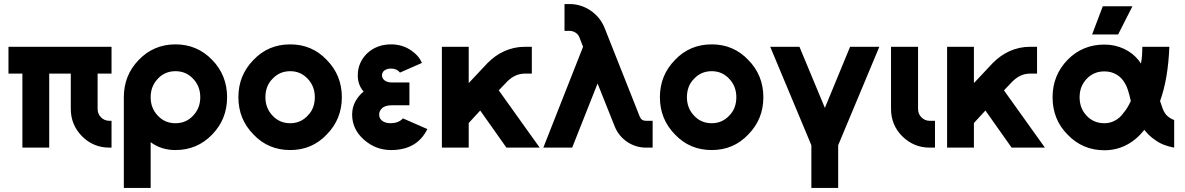

<svg xmlns="http://www.w3.org/2000/svg" viewBox="-20 -732 5875 952"><path d="M22 -500V-367H91V0H224V-367H331V-192Q331 -113 387 -56Q443 0 523 0H533V-133H523Q498 -133 481 -150Q464 -167 464 -192V-367H533V-500Z M850 -379Q903 -379 938 -341Q973 -304 973 -250Q973 -196 938 -159Q903 -121 850 -121Q797 -121 762 -159Q727 -196 727 -250Q727 -304 762 -341Q797 -379 850 -379ZM850 -512Q742 -512 668 -435Q594 -359 594 -250V200H727V-27Q779 12 850 12Q958 12 1032 -65Q1106 -141 1106 -250Q1106 -359 1032 -435Q958 -512 850 -512Z M1419 -512Q1310 -512 1237 -435Q1162 -359 1162 -250Q1162 -141 1237 -65Q1310 12 1419 12Q1527 12 1600 -65Q1675 -141 1675 -250Q1675 -359 1600 -435Q1527 -512 1419 -512ZM1419 -379Q1471 -379 1506 -341Q1541 -304 1541 -250Q1541 -223 1532.5 -200Q1524 -177 1506 -159Q1471 -121 1419 -121Q1366 -121 1331 -159Q1296 -196 1296 -250Q1296 -277 1304.5 -300Q1313 -323 1331 -341Q1366 -379 1419 -379Z M2010 -323H1923Q1899 -323 1885 -335Q1874 -345 1874 -358Q1874 -372 1884 -381Q1897 -392 1919 -392Q1948 -392 1963 -372L2072 -420Q2063 -441 2047.5 -457.5Q2032 -474 2011 -487Q1970 -512 1919 -512Q1848 -512 1800 -467Q1754 -422 1754 -358Q1754 -311 1783 -278Q1770 -268 1760 -255.5Q1750 -243 1742 -229Q1726 -199 1726 -164Q1726 -91 1785 -39Q1843 12 1919 12Q2048 12 2099 -92L1978 -145Q1957 -122 1919 -121Q1889 -121 1874 -134Q1860 -145 1860 -164Q1860 -181 1873 -194Q1888 -210 1923 -210H2010Z M2171 -500V0H2304V-122L2361 -184L2491 0H2656L2453 -284L2496 -329Q2535 -367 2582 -367H2617V-500H2582Q2529 -500 2480 -478Q2456 -467 2436 -452.5Q2416 -438 2397 -419L2304 -320V-500Z M2779 -712V-579H2803Q2820 -579 2834 -570Q2848 -561 2854 -544L2871 -500L2674 0H2817L2943 -318L3028 -105Q3047 -58 3089 -29Q3132 0 3183 0H3216V-133H3183Q3160 -133 3152 -154L2978 -593Q2957 -646 2908 -680Q2860 -712 2803 -712Z M3509 -512Q3400 -512 3327 -435Q3252 -359 3252 -250Q3252 -141 3327 -65Q3400 12 3509 12Q3617 12 3690 -65Q3765 -141 3765 -250Q3765 -359 3690 -435Q3617 -512 3509 -512ZM3509 -379Q3561 -379 3596 -341Q3631 -304 3631 -250Q3631 -223 3622.5 -200Q3614 -177 3596 -159Q3561 -121 3509 -121Q3456 -121 3421 -159Q3386 -196 3386 -250Q3386 -277 3394.5 -300Q3403 -323 3421 -341Q3456 -379 3509 -379Z M3799 -500 4003 -12V200H4136V-12L4340 -500H4195L4070 -197L3944 -500Z M4398 -500V-192Q4398 -112 4454 -56Q4511 0 4590 0H4616V-133H4590Q4566 -133 4549 -150Q4532 -167 4532 -192V-500Z M4676 -500V0H4809V-122L4866 -184L4996 0H5161L4958 -284L5001 -329Q5040 -367 5087 -367H5122V-500H5087Q5034 -500 4985 -478Q4961 -467 4941 -452.5Q4921 -438 4902 -419L4809 -320V-500Z M5456 -511Q5348 -511 5274 -436Q5199 -359 5199 -250Q5199 -195 5217.5 -148.5Q5236 -102 5274 -64Q5348 13 5456 13Q5514 13 5563 -12Q5589 -25 5611.5 -44Q5634 -63 5654 -88Q5665 -74 5678 -61.5Q5691 -49 5706 -39Q5726 -24 5750 -14.5Q5774 -5 5802 0V-137Q5790 -141 5780.5 -147.5Q5771 -154 5763 -162Q5756 -170 5750.5 -181Q5745 -192 5741 -205Q5740 -208 5737.5 -215Q5735 -222 5732 -231Q5752 -286 5763.5 -353.5Q5775 -421 5778 -500H5644Q5644 -477 5642.5 -456Q5641 -435 5637 -417Q5634 -422 5631 -426Q5628 -430 5625 -434Q5596 -470 5553 -490Q5508 -511 5456 -511ZM5456 -378Q5489 -378 5515 -363Q5542 -348 5559 -317Q5566 -306 5573 -284.5Q5580 -263 5587 -231Q5579 -214 5570 -199Q5561 -184 5552 -174Q5533 -146 5506 -133Q5495 -127 5482 -124Q5469 -121 5456 -121Q5403 -121 5368 -158Q5333 -195 5333 -250Q5333 -304 5368 -341Q5403 -378 5456 -378ZM5395 -561H5524L5595 -701H5448Z"/></svg>

Font: Unageo
Style: Bold
Weight: 700
Designer: Richard Sepsi
Foundry: Richard Sepsi
Version: Version 2.000